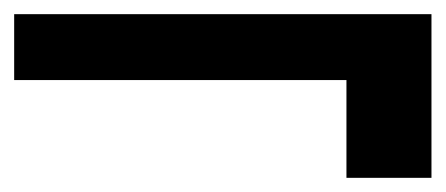

<svg xmlns="http://www.w3.org/2000/svg" viewBox="-29 -456 629 271"><path d="M460 -205V-343H-9V-436H580V-205Z"/></svg>

Font: DM Sans 24pt SemiBold
Style: Regular
Weight: 600
Designer: Colophon Foundry, Jonny Pinhorn
Foundry: Colophon Foundry
Version: Version 4.004;gftools[0.9.30]